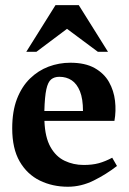

<svg xmlns="http://www.w3.org/2000/svg" viewBox="-20 -709 501 745"><path d="M243.4 15.6Q183.9 15.6 134.7 -8.3Q85.5 -32.3 56.4 -82.3Q27.4 -132.4 27.4 -211.1Q27.4 -277.2 45.8 -325.1Q64.3 -372.9 96.1 -404Q128 -435.1 168.4 -450.4Q208.9 -465.6 252.9 -465.6Q310.5 -465.6 347.3 -444.9Q384.1 -424.1 402.9 -390.8Q421.7 -357.5 426.3 -317.8Q430.9 -278.1 424 -239.9H152.4Q154.7 -176.4 175.8 -138.8Q196.9 -101.2 230.9 -85.1Q265 -68.9 304.7 -68.9Q338.2 -68.9 363.2 -75.7Q388.1 -82.5 415.4 -97L433.9 -65Q392.2 -32.6 343.6 -8.5Q295 15.6 243.4 15.6ZM152.1 -278.3H302Q302 -325.5 290.3 -354.6Q278.6 -383.6 258.3 -397.3Q238 -411 210.1 -411Q190.9 -411 178.4 -400.9Q166 -390.8 159.8 -362.4Q153.6 -334 152.1 -278.3ZM81.9 -507.9 195.3 -689H285.7L399.1 -507.9H359.9L240 -597.1L121.1 -507.9Z"/></svg>

Font: Ancizar Serif Light
Style: Regular
Weight: 300
Designer: Cesar Puertas, Viviana Monsalve, Julian Moncada, Julian Prieto, Jose Castro, Felipe Aragon, Mariel Hernandez, Sara Alarc
Version: Version 8.100